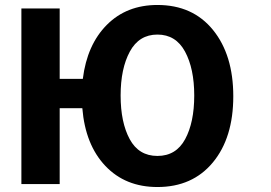

<svg xmlns="http://www.w3.org/2000/svg" viewBox="-20 -732 1091 772"><path d="M918 -345Q918 -178 836 -79Q754 20 613 20Q484 20 403.5 -65Q323 -150 311 -297H220V8H66V-698H220V-415H313Q330 -552 409.5 -632Q489 -712 613 -712Q755 -712 836.5 -611.5Q918 -511 918 -345ZM724.5 -172.5Q761 -240 761 -348Q761 -456 724 -524.5Q687 -593 613 -593Q539 -593 502 -524.5Q465 -456 465 -348Q465 -240 501.5 -172.5Q538 -105 613 -105Q688 -105 724.5 -172.5Z"/></svg>

Font: Repo
Style: Bold
Weight: 700
Designer: Stefan Peev
Foundry: Context Ltd
Version: Version 001.000